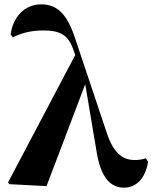

<svg xmlns="http://www.w3.org/2000/svg" viewBox="-20 -846 701 883"><path d="M550 17C608 17 649 -27 661 -102L651 -118C638 -113 616 -110 600 -110C546 -110 503 -139 471 -235L326 -668C289 -781 244 -826 169 -826C92 -826 39 -766 29 -688L39 -674C69 -690 116 -706 178 -706C249 -706 292 -690 316 -621L326 -593L17 -7L23 1L194 10L372 -459L423 -156C443 -22 493 17 550 17Z"/></svg>

Font: Noto Serif SC Black
Style: Regular
Weight: 900
Designer: Ryoko NISHIZUKA 西塚涼子 (kana & ideographs); Frank Grießhammer (Latin, Greek & Cyrillic); Wenlong ZHANG 张文龙 (bopomofo); San
Foundry: Adobe
Version: Version 2.001;hotconv 1.1.0;makeotfexe 2.6.0